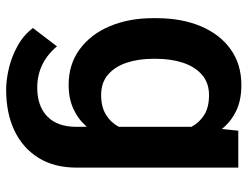

<svg xmlns="http://www.w3.org/2000/svg" viewBox="-108 -470 786 609"><g transform="rotate(90 284.5 -165.0)"><path d="M37.1 -257.8V-268.1Q37.1 -348.6 62.7 -409.4Q88.4 -470.2 136 -504.2Q183.6 -538.1 249.5 -538.1Q296.9 -538.1 331.1 -521.7Q365.2 -505.4 388.7 -476.1L394 -528.3H511.2V-16.1Q511.2 55.7 480 105.7Q448.7 155.8 393.3 181.9Q337.9 208 264.2 208Q232.4 208 195.6 199.2Q158.7 190.4 124.8 171.6Q90.8 152.8 68.4 123L126.5 46.9Q179.2 109.4 257.8 109.4Q315.9 109.4 348.9 77.4Q381.8 45.4 381.8 -14.6V-47.9Q357.9 -20.5 325 -5.4Q292 9.8 248.5 9.8Q183.6 9.8 136 -25.1Q88.4 -60.1 62.7 -120.6Q37.1 -181.2 37.1 -257.8ZM166 -268.1V-257.8Q166 -212.4 178.2 -175Q190.4 -137.7 215.8 -115.5Q241.2 -93.3 280.8 -93.3Q318.4 -93.3 343 -108.4Q367.7 -123.5 381.8 -149.4V-379.9Q367.7 -405.8 343.3 -420.7Q318.8 -435.5 281.7 -435.5Q242.2 -435.5 216.6 -413.1Q190.9 -390.6 178.5 -352.8Q166 -314.9 166 -268.1Z"/></g></svg>

Font: Vazirmatn FD SemiBold
Style: Regular
Weight: 600
Designer: Saber Rastikerdar
Foundry: Saber Rastikerdar
Version: Version 33.001